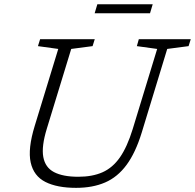

<svg xmlns="http://www.w3.org/2000/svg" viewBox="-20 -896 940 926"><path d="M206 -276Q179.5 -190 188.8 -139Q198 -88 240.8 -65.8Q283.5 -43.5 357.5 -43.5Q425.5 -43.5 474.5 -65.2Q523.5 -87 558.5 -137.2Q593.5 -187.5 620 -273.5L738 -660L640 -673.5L649.5 -707H900L889.5 -673.5L786.5 -660L663.5 -256.5Q633.5 -159 590.2 -100.5Q547 -42 487 -16Q427 10 347 10Q255.5 10 199 -18.5Q142.5 -47 128 -112.5Q113.5 -178 147.5 -289L261 -660L163 -673.5L173.5 -707H437L426.5 -673.5L323.5 -660ZM436.5 -832 449.5 -875.5H716.5L703.5 -832Z"/></svg>

Font: Newsreader 6pt Light
Style: Italic
Weight: 300
Italic angle: -17°
Designer: Hugues Gentile
Foundry: Production Type
Version: Version 1.003; ttfautohint (v1.8.3)